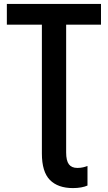

<svg xmlns="http://www.w3.org/2000/svg" viewBox="-20 -734 552 981"><path d="M353 227Q276 227 235 185.5Q194 144 194 50V-608H15V-714H496V-608H318V45Q318 87 332 105.5Q346 124 375 124Q391 124 404 121Q417 118 427 114V214Q414 220 394.5 223.5Q375 227 353 227Z"/></svg>

Font: Noto Sans SemiCondensed SemiBold
Style: Regular
Weight: 600
Width: 4
Designer: Monotype Design Team
Foundry: Monotype Imaging Inc.
Version: Version 2.013; ttfautohint (v1.8.4.7-5d5b)